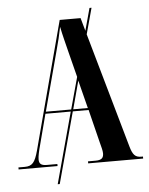

<svg xmlns="http://www.w3.org/2000/svg" viewBox="-57 -807 733 943"><g transform="rotate(-5 309.0 -335.5)"><path d="M4 0H196V-10H144C116 -10 106 -19 106 -41C106 -56 112 -83 120 -112L159 -261H284L189 89H199L294 -261H372L413 -96C418 -77 424 -56 424 -43C424 -22 416 -10 385 -10H347V0H618V-10H610C580 -10 568 -23 556 -65L395 -632L430 -760H420L390 -650L372 -714H269L102 -85C86 -26 72 -10 35 -10H4ZM162 -271 241 -567C252 -607 260 -639 268 -680C277 -635 287 -599 299 -550L330 -428L287 -271ZM369 -271H297L334 -409Z"/></g></svg>

Font: Noto Serif Display ExtraCondensed
Style: Bold
Weight: 700
Width: 2
Designer: Monotype Design Team
Foundry: Monotype Imaging Inc.
Version: Version 2.009